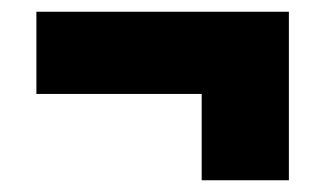

<svg xmlns="http://www.w3.org/2000/svg" viewBox="-20 -399 552 327"><path d="M472 -92H323.5V-328H472ZM42 -239V-379H472V-239Z"/></svg>

Font: Anek Bangla Medium ExtraBold
Style: Regular
Weight: 800
Version: Version 1.003